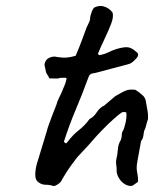

<svg xmlns="http://www.w3.org/2000/svg" viewBox="-20 -670 511 637"><path d="M420 -54Q408 -51 395 -58.5Q382 -66 374 -80Q366 -94 367 -107Q367 -116 365.5 -124.5Q364 -133 366 -142Q370 -157 371 -174Q372 -191 381 -206Q384 -214 384 -222.5Q384 -231 388 -236Q392 -243 396.5 -262.5Q401 -282 399 -297Q387 -301 380 -294Q375 -291 358 -276Q341 -261 319 -238.5Q297 -216 276 -191L236 -148Q229 -139 218 -124Q207 -109 198 -94.5Q189 -80 185 -73Q183 -66 172.5 -59Q162 -52 157 -53Q145 -57 132 -57Q119 -57 108 -65Q96 -73 97 -93.5Q98 -114 104 -132L135 -234Q137 -243 143 -259.5Q149 -276 156 -294Q163 -312 167 -322Q170 -333 174.5 -342.5Q179 -352 183 -360Q192 -382 195.5 -390Q199 -398 201 -410Q197 -413 190.5 -412Q184 -411 180 -412Q175 -409 167 -409.5Q159 -410 144 -410Q139 -420 136.5 -423Q134 -426 132.5 -431.5Q131 -437 128 -453Q127 -458 130.5 -465.5Q134 -473 141 -477Q148 -481 155.5 -482Q163 -483 169 -481Q187 -478 201 -479Q215 -480 231 -485Q241 -508 250 -532Q259 -556 267 -578Q272 -589 275.5 -596Q279 -603 279 -609Q279 -617 284.5 -631Q290 -645 295 -646Q302 -649 309 -650Q316 -651 323 -649Q342 -644 353 -629Q358 -615 348.5 -590.5Q339 -566 326.5 -540Q314 -514 305 -492L308 -487Q324 -489 338.5 -496Q353 -503 365 -507Q392 -515 405 -513Q418 -511 432 -498Q444 -490 433 -477Q423 -466 417 -462Q411 -458 402 -456Q371 -448 347 -441.5Q323 -435 308 -431Q293 -427 290 -427Q278 -426 274 -415Q254 -360 232 -308Q210 -256 192 -200Q199 -190 204 -199Q221 -222 241.5 -238Q262 -254 277 -275Q291 -282 301 -297.5Q311 -313 326 -320Q330 -323 339 -331Q348 -339 356.5 -346Q365 -353 366 -353Q391 -368 402 -371Q413 -374 429 -372Q436 -368 441.5 -363.5Q447 -359 453 -354Q458 -350 461 -343.5Q464 -337 465 -327Q467 -316 469.5 -302.5Q472 -289 471 -275Q466 -260 464.5 -252.5Q463 -245 458 -235Q457 -229 455.5 -219Q454 -209 448 -202L436 -136Q433 -120 433.5 -111Q434 -102 436 -93Q438 -84 438 -67Z"/></svg>

Font: Caveat Medium
Style: Regular
Weight: 500
Designer: Pablo Impallari
Foundry: Pablo Impallari
Version: Version 2.000